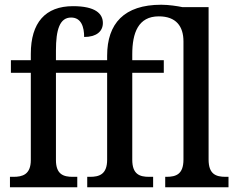

<svg xmlns="http://www.w3.org/2000/svg" viewBox="-20 -790 997 810"><path d="M22 0H306V-44H287C248 -44 216 -54 216 -115V-483H432V-116C432 -54 398 -44 360 -44H348V0H626V-44H609C570 -44 538 -54 538 -116V-483H671V-536H538V-561C538 -651 563 -721 650 -721C723 -721 754 -679 754 -615V-117C754 -55 723 -44 682 -44H677V0H944V-44H932C891 -44 860 -55 860 -117V-760H749C730 -764 693 -770 660 -770C504 -770 432 -691 432 -555V-536H216V-577C216 -665 232 -716 280 -716C323 -716 335 -676 335 -634C386 -634 414 -657 414 -693C414 -732 383 -764 288 -764C171 -764 110 -694 110 -563V-536H26V-483H110V-115C110 -53 74 -44 37 -44H22Z"/></svg>

Font: Noto Serif SemiCondensed Medium
Style: Regular
Weight: 500
Width: 4
Designer: Monotype Design Team
Foundry: Monotype Imaging Inc.
Version: Version 2.014